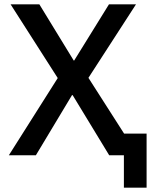

<svg xmlns="http://www.w3.org/2000/svg" viewBox="-20 -718 706 888"><path d="M553 150V0H485L316 -278H313L146 0H21L247 -357L29 -698H162L321 -438H323L484 -698H609L389 -358L554 -100H658V150Z"/></svg>

Font: IBM Plex Sans Medm
Style: Regular
Weight: 500
Designer: Mike Abbink, Paul van der Laan, Pieter van Rosmalen
Foundry: Bold Monday
Version: Version 3.005